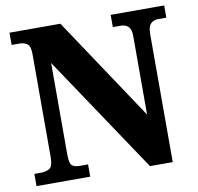

<svg xmlns="http://www.w3.org/2000/svg" viewBox="-79 -797 909 880"><g transform="rotate(-10 375.0 -357.0)"><path d="M21 0V-57H52Q77 -57 92.5 -67.5Q108 -78 108 -119V-599Q108 -637 93 -647Q78 -657 59 -657H21V-714H258L577 -235V-599Q577 -633 563.5 -645Q550 -657 530 -657H492V-714H741V-657H702Q681 -657 668 -643.5Q655 -630 655 -595V0H549L185 -544V-119Q185 -78 196 -67.5Q207 -57 232 -57H271V0Z"/></g></svg>

Font: Noto Serif Armenian SemiCondensed ExtraBold
Style: Regular
Weight: 800
Width: 4
Designer: Monotype Design Team
Foundry: Monotype Imaging Inc.
Version: Version 2.008; ttfautohint (v1.8.4.7-5d5b)